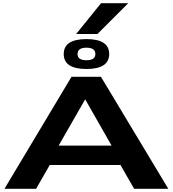

<svg xmlns="http://www.w3.org/2000/svg" viewBox="-20 -1188 1086 1208"><path d="M8 0 430 -705H615L1039 0H824L738 -150H293L207 0ZM349 -272H682L516 -563ZM524 -754Q381 -754 381 -848Q381 -942 524 -942Q667 -942 667 -848Q667 -754 524 -754ZM524 -809Q580 -809 580 -848Q580 -888 524 -888Q468 -888 468 -848Q468 -809 524 -809ZM459 -974 616 -1168H787L593 -974Z"/></svg>

Font: Georama ExtraExtended SemiBold
Style: Regular
Weight: 600
Width: 8
Designer: Jean-Baptiste Levee
Foundry: Production Type
Version: Version 1.000